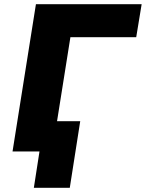

<svg xmlns="http://www.w3.org/2000/svg" viewBox="-20 -725 698 919"><path d="M142 174 169 0H57L80 -145H364L314 174ZM40 0 152 -705H658L632 -547H317L230 0Z"/></svg>

Font: Nunito Sans 8pt Black
Style: Italic
Weight: 900
Italic angle: -9°
Version: Version 3.101;gftools[0.9.27]